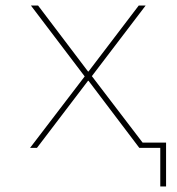

<svg xmlns="http://www.w3.org/2000/svg" viewBox="-20 -536 640 696"><path d="M561 0H485L301 -243H299L114 0H89L287 -259L92 -516H118L299 -277H301L483 -516H508L313 -260L497 -19H582V140H561Z"/></svg>

Font: IBM Plex Mono Thin
Style: Regular
Weight: 100
Monospace: yes
Designer: Mike Abbink, Paul van der Laan, Pieter van Rosmalen
Foundry: Bold Monday
Version: Version 2.3